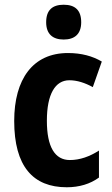

<svg xmlns="http://www.w3.org/2000/svg" viewBox="-20 -781 474 811"><path d="M249 -761C202 -761 175 -739 175 -687C175 -637 203 -614 249 -614C295 -614 323 -637 323 -687C323 -738 297 -761 249 -761ZM262 10C315 10 361 -4 398 -31V-145C359 -120 318 -105 275 -105C212 -105 178 -160 178 -271C178 -383 213 -442 273 -442C306 -442 339 -431 372 -413L410 -521C371 -544 324 -557 267 -557C119 -557 40 -447 40 -270C40 -79 119 10 262 10Z"/></svg>

Font: Noto Sans Lao UI Cond
Style: Bold
Weight: 700
Width: 3
Designer: Monotype Design Team
Foundry: Monotype Imaging Inc.
Version: Version 2.000